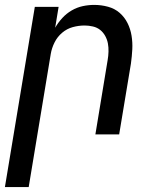

<svg xmlns="http://www.w3.org/2000/svg" viewBox="-27 -548 647 783"><path d="M-7 215 115 -520H212L198 -435Q210 -456 227 -474.5Q244 -493 265.5 -505.5Q287 -518 310.5 -523Q334 -528 357 -528Q386 -528 413.5 -520.5Q441 -513 461 -495.5Q481 -478 493 -454Q505 -430 509.5 -402.5Q514 -375 512.5 -346.5Q511 -318 507 -289L459 0H362L412 -303Q415 -320 415.5 -337.5Q416 -355 413 -371Q410 -387 402 -401.5Q394 -416 381.5 -426Q369 -436 352 -440Q335 -444 318 -444Q294 -444 270 -437.5Q246 -431 226.5 -414.5Q207 -398 195.5 -375Q184 -352 180 -328L90 215Z"/></svg>

Font: Iosevka Md Ex Obl
Style: Regular
Weight: 500
Width: 7
Italic angle: -9°
Monospace: yes
Designer: Belleve Invis
Foundry: Belleve Invis
Version: Version 32.5.0; ttfautohint (v1.8.4)